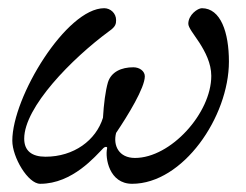

<svg xmlns="http://www.w3.org/2000/svg" viewBox="-20 -434 600 468"><path d="M78 14C157 14 213 -54 232 -73C234 -75 237 -76 238 -76C240 -76 242 -75 241 -72C236 -49 246 14 302 14C426 14 538 -149 538 -284C538 -355 518 -414 472 -414C462 -414 439 -398 439 -376C439 -367 452 -351 466 -330C480 -308 495 -280 495 -249C495 -158 396 -49 309 -49C270 -49 255 -79 263 -110C292 -153 333 -220 333 -248C333 -260 321 -270 305 -270C276 -270 251 -259 243 -233C237 -212 233 -181 231 -147C214 -92 160 -52 91 -52C58 -52 39 -66 39 -96C39 -173 155 -291 246 -358C262 -369 263 -376 263 -385C263 -402 249 -414 234 -414C142 -414 10 -198 10 -91C10 -51 48 14 78 14Z"/></svg>

Font: EB Garamond
Style: Italic
Weight: 400
Italic angle: -17.2°
Designer: Georg Duffner and Octavio Pardo
Foundry: Georg Duffner
Version: Version 1.000;PS 001.000;hotconv 1.0.88;makeotf.lib2.5.64775